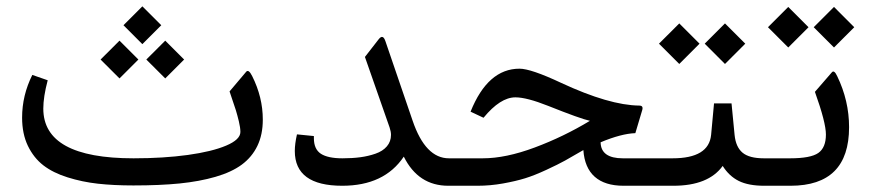

<svg xmlns="http://www.w3.org/2000/svg" viewBox="-20 -595 2789 615"><path d="M436 -574.7 496.6 -514.2 436 -453.6 375.5 -514.2ZM509.3 -464.8 569.8 -404.3 509.3 -343.8 448.7 -404.3ZM362.8 -464.8 423.3 -404.3 362.8 -343.8 302.2 -404.3ZM407.2 -1Q343.8 -1 293.5 -6.6Q243.2 -12.2 196.5 -26.9Q149.9 -41.5 118.9 -65.4Q87.9 -89.4 69.3 -127.9Q50.8 -166.5 50.8 -218.3Q50.8 -289.6 83.5 -355L132.8 -337.9Q118.7 -284.7 118.7 -247.1Q118.7 -87.9 407.7 -87.9Q503.4 -87.9 581.3 -98.6Q659.2 -109.4 704.6 -128.7Q750 -147.9 750 -172.4Q750 -186 745.1 -206.3Q740.2 -226.6 735.4 -242.2Q730.5 -257.8 715.3 -302.2L768.6 -365.2Q776.4 -374 787.6 -351.6Q821.8 -283.7 821.8 -211.9Q821.8 -163.6 804.4 -127.7Q787.1 -91.8 754.4 -67.6Q721.7 -43.5 670.2 -28.6Q618.7 -13.7 555.2 -7.3Q491.7 -1 407.2 -1Z M1273.4 -93.3Q1210.9 0 1076.2 0Q924.3 0 924.3 -111.3Q924.3 -134.3 931.2 -164.6L985.4 -159.2V-152.3Q985.4 -117.2 1007.8 -102.5Q1030.3 -87.9 1076.7 -87.9Q1107.9 -87.9 1133.8 -91.3Q1159.7 -94.7 1182.9 -102.8Q1206.1 -110.8 1219.2 -126.2Q1232.4 -141.6 1232.4 -163.1Q1232.4 -173.3 1228 -186.5L1148.9 -412.6L1192.9 -469.2Q1206.5 -486.8 1214.4 -463.4L1301.8 -208Q1342.8 -87.9 1418 -87.9H1423.8Q1435.5 -87.9 1435.5 -49.8V-37.6Q1435.5 0 1423.8 0H1416Q1319.8 0 1273.4 -93.3Z M1528.8 -217.8 1487.3 -237.3Q1542.5 -375 1644 -375Q1680.7 -375 1777.3 -329.6Q1931.6 -257.8 2027.8 -256.8Q2041.5 -256.8 2037.1 -242.2L2015.1 -168.5Q1970.2 -167 1903.8 -139.2Q1904.8 -87.9 1975.1 -87.9H2081.1Q2092.8 -87.9 2092.8 -49.8V-37.6Q2092.8 0 2081.1 0H1977.5Q1917.5 0 1885 -28.8Q1852.5 -57.6 1848.6 -114.3Q1811 -92.3 1789.8 -80.6Q1768.6 -68.8 1730.2 -51Q1691.9 -33.2 1661.9 -23.9Q1631.8 -14.6 1591.1 -7.3Q1550.3 0 1509.8 0H1418.5Q1391.6 0 1391.6 -37.6V-49.8Q1391.6 -87.9 1418.5 -87.9H1526.4Q1600.1 -87.9 1692.9 -122.6Q1785.6 -157.2 1869.6 -208Q1839.8 -214.4 1735.8 -255.9Q1667 -283.2 1630.9 -283.2Q1582.5 -283.2 1528.8 -217.8Z M2302.2 -520 2367.2 -455.1 2302.2 -390.1 2237.3 -455.1ZM2155.8 -520 2220.7 -455.1 2155.8 -390.1 2090.8 -455.1ZM2075.7 -87.9H2134.3Q2250.5 -87.9 2257.8 -163.1L2267.1 -263.7H2323.2L2333 -162.6Q2336.9 -124 2358.4 -106Q2379.9 -87.9 2426.8 -87.9H2436.5Q2448.2 -87.9 2448.2 -49.8V-37.6Q2448.2 0 2436.5 0H2427.7Q2377.4 0 2346.4 -15.4Q2315.4 -30.8 2294.9 -63.5Q2249 0 2136.7 0H2075.7Q2048.8 0 2048.8 -37.6V-49.8Q2048.8 -87.9 2075.7 -87.9Z M2699.7 -187.5Q2699.7 0 2512.2 0H2431.2Q2404.3 0 2404.3 -37.6V-49.8Q2404.3 -87.9 2431.2 -87.9H2510.7Q2576.7 -87.9 2601.1 -105Q2625.5 -122.1 2625.5 -164.1Q2625.5 -202.6 2590.3 -300.8L2644.5 -363.3Q2651.9 -372.1 2661.6 -351.1Q2699.7 -272.5 2699.7 -187.5ZM2651.4 -572.8 2716.3 -507.8 2651.4 -442.9 2586.4 -507.8ZM2504.9 -572.8 2569.8 -507.8 2504.9 -442.9 2439.9 -507.8Z"/></svg>

Font: Shl
Style: Regular
Weight: 400
Foundry: Saber Rastikerdar (saber.rastikerdar@gmail.com)
Version: Version 3.4.0